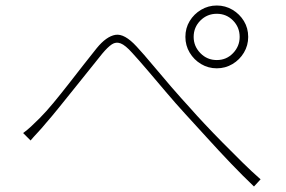

<svg xmlns="http://www.w3.org/2000/svg" viewBox="-20 -714 1040 697"><path d="M64 -231Q79 -242 93 -255Q107 -268 124 -285Q147 -308 173.5 -340Q200 -372 228.5 -408.5Q257 -445 283.5 -479Q310 -513 331 -539Q366 -582 399 -587.5Q432 -593 476 -545Q502 -517 534 -478.5Q566 -440 601.5 -399Q637 -358 671 -321Q692 -297 722.5 -264.5Q753 -232 788 -196.5Q823 -161 858.5 -126Q894 -91 926 -63L902 -37Q862 -75 818 -121Q774 -167 731.5 -214Q689 -261 652 -301Q618 -338 582.5 -380Q547 -422 515 -459.5Q483 -497 460 -522Q435 -550 418 -556.5Q401 -563 386 -553Q371 -543 351 -519Q331 -494 304.5 -461Q278 -428 249.5 -392.5Q221 -357 194 -323.5Q167 -290 145 -265Q132 -249 116.5 -232.5Q101 -216 91 -204ZM683 -580Q683 -546 707.5 -521Q732 -496 767 -496Q802 -496 826 -521Q850 -546 850 -580Q850 -615 826 -639.5Q802 -664 767 -664Q732 -664 707.5 -639.5Q683 -615 683 -580ZM653 -580Q653 -612 668.5 -637.5Q684 -663 710 -678.5Q736 -694 767 -694Q798 -694 824 -678.5Q850 -663 865.5 -637.5Q881 -612 881 -580Q881 -549 865.5 -523Q850 -497 824 -481.5Q798 -466 767 -466Q736 -466 710 -481.5Q684 -497 668.5 -523Q653 -549 653 -580Z"/></svg>

Font: Noto Sans SC Thin Thin
Style: Regular
Weight: 250
Version: Version 2.004-H2;hotconv 1.0.118;makeotfexe 2.5.65603